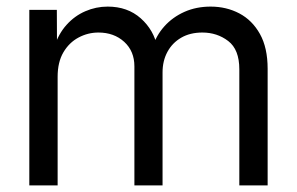

<svg xmlns="http://www.w3.org/2000/svg" viewBox="-20 -559 895 579"><path d="M68.4 0V-529.3H151.4L151.9 -416H143.1Q156.2 -457 180.7 -484.1Q205.1 -511.2 237.3 -525.1Q269.5 -539.1 304.7 -539.1Q364.7 -539.1 404.5 -503.7Q444.3 -468.3 454.6 -416H439.9Q450.7 -451.7 475.6 -479.5Q500.5 -507.3 536.1 -523.2Q571.8 -539.1 615.2 -539.1Q662.6 -539.1 701.7 -518.6Q740.7 -498 763.9 -456.5Q787.1 -415 787.1 -351.6V0H701.7V-350.1Q701.7 -409.7 668.2 -435.3Q634.8 -460.9 590.3 -460.9Q553.2 -460.9 526.4 -445.3Q499.5 -429.7 484.9 -402.6Q470.2 -375.5 470.2 -340.8V0H385.3V-358.9Q385.3 -404.8 354.5 -432.9Q323.7 -460.9 276.9 -460.9Q245.1 -460.9 216.8 -445.8Q188.5 -430.7 171.1 -401.1Q153.8 -371.6 153.8 -327.6V0Z"/></svg>

Font: Inter 24pt
Style: Regular
Weight: 400
Designer: Rasmus Andersson
Foundry: rsms
Version: Version 4.001;git-66647c0bb